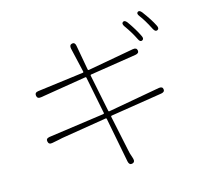

<svg xmlns="http://www.w3.org/2000/svg" viewBox="-120 -971 1241 1151"><g transform="rotate(-15 500.0 -395.5)"><path d="M562 41Q543 45 538 21L484 -258Q483 -263 478 -262L196 -216Q184 -214 173 -211L132 -203Q109 -198 105 -218Q100 -238 124 -242L472 -291Q477 -292 476 -297L430 -528Q429 -533 424 -532L137 -485Q113 -481 110 -502Q107 -522 131 -525L417 -562Q422 -563 421 -568L386 -720Q381 -744 400 -748Q418 -751 422 -728L450 -573Q451 -568 456 -569L743 -621Q767 -625 770 -606Q773 -588 749 -584L462 -539Q457 -538 458 -533L505 -302Q506 -297 511 -298L833 -356Q856 -360 859 -342Q862 -324 839 -320L517 -269Q512 -268 513 -263L559 -44Q561 -33 564 -22L575 12Q582 36 562 41ZM811 -657Q797 -650 787 -672Q764 -719 730 -766Q716 -786 728 -794Q739 -803 754 -784Q793 -729 814 -685Q825 -664 811 -657ZM915 -693Q901 -686 890 -707Q859 -768 833 -802Q818 -821 829 -829Q840 -838 855 -819Q897 -763 918 -721Q929 -700 915 -693Z"/></g></svg>

Font: Resource Han Rounded KR ExtraLight
Style: Regular
Weight: 250
Designer: Cyano Hao (round all glyphs); Ryoko NISHIZUKA 西塚涼子 (kana, bopomofo & ideographs); Paul D. Hunt (Latin, Greek & Cyrillic)
Foundry: Cyano Hao
Version: 0.990